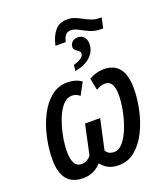

<svg xmlns="http://www.w3.org/2000/svg" viewBox="-161 -1005 970 1124"><g transform="rotate(-20 324.0 -443.0)"><path d="M274 -774Q285 -829 313 -862.5Q341 -896 390 -896Q416 -896 437.5 -887.5Q459 -879 479.5 -867.5Q500 -856 523 -847Q546 -838 574 -838H585L571 -774H560Q521 -774 490.5 -787.5Q460 -801 435 -815Q410 -829 388 -829Q349 -829 338 -774ZM337 -632Q363 -639 382.5 -651Q402 -663 402 -681Q402 -689 396.5 -694Q391 -699 384 -704Q376 -709 370 -715.5Q364 -722 364 -733Q364 -750 377 -763Q390 -776 413 -776Q437 -776 451 -760Q465 -744 465 -718Q465 -672 431 -639.5Q397 -607 333 -595ZM163 10Q29 10 29 -153Q29 -219 44 -288.5Q59 -358 88.5 -417Q118 -476 162 -512.5Q206 -549 263 -549Q317 -549 352 -523L312 -448Q290 -467 263 -467Q236 -467 214 -446Q192 -425 175.5 -391Q159 -357 147.5 -317Q136 -277 130.5 -238Q125 -199 125 -170Q125 -71 181 -71Q201 -71 216.5 -80Q232 -89 241 -101L281 -287H375L334 -99Q350 -72 385 -72Q416 -72 441.5 -103Q467 -134 485.5 -182Q504 -230 514 -282.5Q524 -335 524 -378Q524 -467 470 -467Q458 -467 444.5 -463Q431 -459 414 -449L400 -523Q444 -549 491 -549Q620 -549 620 -384Q620 -319 605 -250Q590 -181 560.5 -122Q531 -63 487 -26.5Q443 10 386 10Q345 10 318.5 -4.5Q292 -19 277 -41Q252 -15 225 -2.5Q198 10 163 10Z"/></g></svg>

Font: Noto Sans Condensed Medium
Style: Italic
Weight: 500
Width: 3
Italic angle: -12°
Designer: Monotype Design Team
Foundry: Monotype Imaging Inc.
Version: Version 2.013; ttfautohint (v1.8.4.7-5d5b)